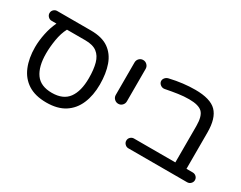

<svg xmlns="http://www.w3.org/2000/svg" viewBox="-74 -973 1709 1359"><g transform="rotate(30 780.0 -293.0)"><path d="M346 10Q255 10 196.5 -27.5Q138 -65 110 -133Q82 -201 82 -290Q82 -342 94 -401Q106 -460 130 -510H90Q74 -510 62 -522Q50 -534 50 -550Q50 -567 62 -578.5Q74 -590 90 -590H366Q457 -590 510.5 -552.5Q564 -515 588 -447.5Q612 -380 612 -290Q612 -201 583 -133Q554 -65 495.5 -27.5Q437 10 346 10ZM172 -290Q172 -184 213 -126.5Q254 -69 346 -69Q438 -69 480 -126.5Q522 -184 522 -290Q522 -361 508.5 -410Q495 -459 461.5 -484.5Q428 -510 366 -510H216Q192 -465 182 -404.5Q172 -344 172 -290Z M792 -237Q773 -237 759.5 -250.5Q746 -264 746 -283V-548Q746 -567 759 -580.5Q772 -594 791 -594Q810 -594 823.5 -580.5Q837 -567 837 -548V-283Q837 -264 824 -250.5Q811 -237 792 -237Z M1012 0Q996 0 984 -12Q972 -24 972 -40Q972 -57 984 -68.5Q996 -80 1012 -80H1350V-377Q1350 -457 1320 -486.5Q1290 -516 1212 -516Q1169 -516 1124.5 -509.5Q1080 -503 1024 -492Q1007 -489 992.5 -499Q978 -509 975 -525Q973 -541 983.5 -554Q994 -567 1011 -571Q1066 -584 1117.5 -590Q1169 -596 1216 -596Q1340 -596 1390.5 -544.5Q1441 -493 1441 -377V-80H1492Q1509 -80 1521 -68.5Q1533 -57 1533 -40Q1533 -24 1521 -12Q1509 0 1492 0Z"/></g></svg>

Font: Varela Round
Style: Regular
Weight: 400
Designer: Joe Prince, Avraham Cornfeld
Foundry: Joe Prince, Avraham Cornfeld
Version: Version 3.010; ttfautohint (v1.8.4.7-5d5b)